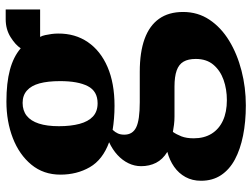

<svg xmlns="http://www.w3.org/2000/svg" viewBox="-122 -478 863 658"><g transform="rotate(-90 309.0 -148.5)"><path d="M277.5 263Q221 263 173.8 253.5Q126.5 244 92 225.5Q57.5 207 38.2 178Q19 149 19 109.5Q19 79.5 31.8 56.2Q44.5 33 67 17.2Q89.5 1.5 118 -6Q92 -22 80.5 -44.8Q69 -67.5 69 -96Q69 -118.5 79 -139.2Q89 -160 107.5 -177Q126 -194 151 -205.5Q91 -227.5 65.5 -271.8Q40 -316 40 -372.5Q40 -430.5 74.2 -472Q108.5 -513.5 165.2 -535.5Q222 -557.5 290.5 -557.5Q354.5 -557.5 399.2 -545.5Q444 -533.5 473 -508.5Q484.5 -526.5 511.2 -543.2Q538 -560 572.5 -560H606V-442H512Q516 -435 518.2 -424.5Q520.5 -414 522 -402.8Q523.5 -391.5 523.5 -380.5Q524 -322 494.2 -278.5Q464.5 -235 409 -211Q353.5 -187 276 -187Q253.5 -187 232.2 -188.8Q211 -190.5 193.5 -193.5Q185 -184.5 181 -175.2Q177 -166 177 -153.5Q177 -125 202 -112.8Q227 -100.5 288.5 -100.5H392.5Q459.5 -100.5 505 -84Q550.5 -67.5 574 -34.5Q597.5 -1.5 597.5 48Q597.5 98.5 571 138.2Q544.5 178 499 205.8Q453.5 233.5 396.2 248.2Q339 263 277.5 263ZM295.5 198Q332.5 198 364.5 186.8Q396.5 175.5 416.5 152Q436.5 128.5 436.5 91.5Q436.5 65.5 427.2 49.5Q418 33.5 397 26Q376 18.5 341.5 18.5H239Q224.5 18.5 211 16.8Q197.5 15 186.5 13Q178 25 171.2 42.2Q164.5 59.5 164.5 84.5Q164.5 120 180.2 145.5Q196 171 225.2 184.5Q254.5 198 295.5 198ZM284.5 -245Q326 -245 343.2 -278.5Q360.5 -312 360.5 -373.5Q360.5 -415.5 352.8 -444Q345 -472.5 328.2 -487.2Q311.5 -502 286 -502Q259.5 -502 241.8 -488Q224 -474 215 -446.2Q206 -418.5 206 -377.5Q206 -337 214 -307Q222 -277 239.2 -261Q256.5 -245 284.5 -245Z"/></g></svg>

Font: Merriweather 48pt Black
Style: Regular
Weight: 900
Version: Version 2.100